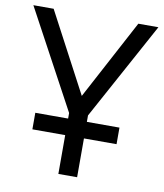

<svg xmlns="http://www.w3.org/2000/svg" viewBox="-81 -780 722 847"><g transform="rotate(10 280.0 -357.0)"><path d="M279.8 -356.9 470.2 -713.9H560.1L321.8 -276.9V-248H467.8V-173.8H321.8V0H237.8V-173.8H90.8V-248H237.8V-272.9L0 -713.9H90.8Z"/></g></svg>

Font: Open Sans ACDW
Style: acdw
Weight: 400
Foundry: Ascender Corporation
Version: Version 1.10